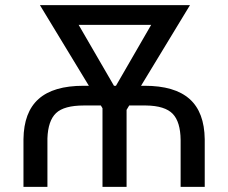

<svg xmlns="http://www.w3.org/2000/svg" viewBox="-20 -731 892 751"><path d="M723.1 -710.9H136.2L327.6 -395.5H307.1C148.9 -395.5 73.7 -327.1 71.8 -186.5V0H165.5V-189.5C167 -235.4 178.2 -268.6 199.2 -288.6C220.2 -308.6 256.8 -318.4 308.1 -318.4H374.5L380.9 -307.6V0H475.1V-301.3L485.4 -318.4H550.3C600.6 -317.9 635.7 -306.6 655.8 -285.6C675.8 -264.6 686 -230.5 686.5 -183.6V0H780.8V-186.5C778.8 -327.1 703.6 -395.5 544.9 -395.5H531.7ZM287.6 -633.8H571.3L433.6 -395.5H425.8Z"/></svg>

Font: Roboto
Style: Regular
Weight: 400
Designer: Google
Version: Version 2.137; 2017